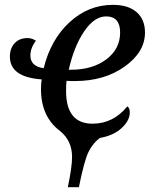

<svg xmlns="http://www.w3.org/2000/svg" viewBox="-20 -566 640 796"><path d="M507.8 -125Q518.1 -118.7 518.1 -100.1Q518.1 -66.4 484.4 -35.2Q450.7 -3.9 394 5.9Q365.7 26.9 347.7 62.3Q329.6 97.7 307.1 210H261.2Q278.8 126 278.8 85Q278.8 17.6 229 -22.9Q149.9 -82 149.9 -196.8Q149.9 -217.8 152.8 -236.8Q21 -246.1 21 -331.1Q21 -365.7 40.8 -387Q60.5 -408.2 94.2 -408.2Q112.8 -408.2 128.9 -397Q106 -367.2 106 -335.9Q106 -291 161.1 -283.2Q190.4 -402.3 268.6 -474.1Q346.7 -545.9 448.2 -545.9Q511.7 -545.9 546.4 -515.6Q581.1 -485.4 581.1 -431.2Q581.1 -350.1 496.8 -290Q412.6 -230 291 -230H273.9Q265.1 -230 255.9 -231Q253.9 -217.3 253.9 -189Q253.9 -53.2 363.8 -53.2Q449.2 -53.2 507.8 -125ZM265.1 -276.9H274.9Q363.3 -276.9 420.7 -319.8Q478 -362.8 478 -431.2Q478 -498 419.9 -498Q371.1 -498 328.9 -435.8Q286.6 -373.5 265.1 -276.9Z"/></svg>

Font: Droid Serif
Style: Italic
Weight: 400
Italic angle: -12°
Designer: Monotype Design team
Foundry: Monotype Imaging Inc.
Version: Version 1.03